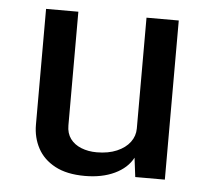

<svg xmlns="http://www.w3.org/2000/svg" viewBox="-44 -567 689 625"><g transform="rotate(5 301.0 -254.5)"><path d="M254.9 10.7Q195.8 10.7 157.5 -9.8Q119.1 -30.3 100.6 -64.9Q82 -99.6 82 -141.6V-520H187.5V-148.4Q187.5 -122.6 200.4 -105Q213.4 -87.4 236.1 -78.4Q258.8 -69.3 286.6 -69.3Q324.7 -69.3 352.5 -81.3Q380.4 -93.3 395.3 -113.3Q410.2 -133.3 410.2 -157.7V-520H515.6V0H418.9L411.1 -62.5Q393.1 -28.3 352.1 -8.8Q311 10.7 254.9 10.7Z"/></g></svg>

Font: Monda Medium
Style: Regular
Weight: 500
Designer: Vernon Adams
Foundry: Vernon Adams
Version: Version 2.200